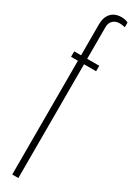

<svg xmlns="http://www.w3.org/2000/svg" viewBox="-264 -775 693 995"><g transform="rotate(30 82.5 -278.0)"><path d="M41 216.3V-464.4H0V-497.1H41V-684.1Q41 -703.6 46.4 -720Q51.8 -736.3 62.3 -748.3Q72.8 -760.3 88.6 -766.8Q104.5 -773.4 125.5 -773.4Q134.8 -773.4 145.8 -771.2Q156.7 -769 164.6 -764.6V-736.3Q156.7 -738.3 148.9 -739.5Q141.1 -740.7 131.3 -740.7Q107.9 -740.7 92.8 -726.3Q77.6 -711.9 77.6 -687V-497.1H149.9V-464.4H77.6V216.3Z"/></g></svg>

Font: Tulpen One
Style: Regular
Weight: 400
Designer: Naima Ben Ayed
Foundry: Naima Ben Ayed, Anton Koovit
Version: Version 1.002